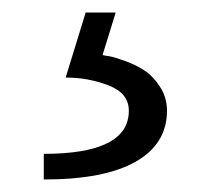

<svg xmlns="http://www.w3.org/2000/svg" viewBox="-20 -37 337 307"><path d="M117 -17H165L144 51Q148 52 155 53Q162 54 180 60.5Q198 67 211.5 76Q225 85 236 102Q247 119 247 140Q247 193 197 221.5Q147 250 50 250V209Q186 209 186 140Q186 112 153.5 99.5Q121 87 85 87Z"/></svg>

Font: Fivo Sans Modern
Style: Regular
Weight: 400
Designer: Alexander Slobzheninov
Foundry: Alexander Slobzheninov
Version: 1.0